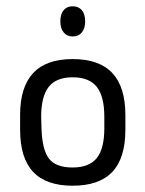

<svg xmlns="http://www.w3.org/2000/svg" viewBox="-20 -581 463 611"><path d="M44 -215V-168Q44 -78 85.5 -34Q127 10 211 10Q296 10 337.5 -34Q379 -78 379 -168V-215Q379 -304 337.5 -348.5Q296 -393 211 -393Q127 -393 85.5 -348.5Q44 -304 44 -215ZM312 -209V-173Q312 -108 288 -78Q264 -48 211 -48Q158 -48 136 -76Q114 -104 112 -174L111 -209Q111 -274 135 -304.5Q159 -335 211 -335Q264 -335 288 -304.5Q312 -274 312 -209ZM211 -561Q193 -561 182.5 -548.5Q172 -536 172 -513Q172 -491 182.5 -478Q193 -465 211 -465Q230 -465 240.5 -478Q251 -491 251 -513Q251 -536 240.5 -548.5Q230 -561 211 -561Z"/></svg>

Font: Beiruti
Style: Regular
Weight: 400
Designer: Arlette Boutros
Foundry: Boutros
Version: Version 1.41